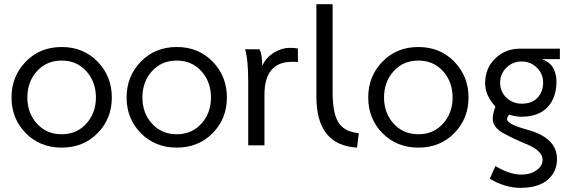

<svg xmlns="http://www.w3.org/2000/svg" viewBox="-20 -701 2761 926"><path d="M519.3 -230.7Q519.3 -128.7 450.7 -58.9Q382.2 10.9 277.7 10.9Q172.8 10.9 104.2 -58.9Q35.6 -128.7 35.6 -230.7Q35.6 -333.2 104.2 -403.7Q172.8 -474.3 277.7 -474.3Q382.2 -474.3 450.7 -403.7Q519.3 -333.2 519.3 -230.7ZM442.6 -230.7Q442.6 -306.4 396.3 -357.7Q350 -408.9 277.7 -408.9Q204.5 -408.9 158.2 -357.7Q111.9 -306.4 111.9 -230.7Q111.9 -155.9 158.2 -104.7Q204.5 -53.5 277.7 -53.5Q350 -53.5 396.3 -104.7Q442.6 -155.9 442.6 -230.7Z M1074.3 -230.7Q1074.3 -128.7 1005.7 -58.9Q937.1 10.9 832.7 10.9Q727.7 10.9 659.2 -58.9Q590.6 -128.7 590.6 -230.7Q590.6 -333.2 659.2 -403.7Q727.7 -474.3 832.7 -474.3Q937.1 -474.3 1005.7 -403.7Q1074.3 -333.2 1074.3 -230.7ZM997.5 -230.7Q997.5 -306.4 951.2 -357.7Q905 -408.9 832.7 -408.9Q759.4 -408.9 713.1 -357.7Q666.8 -306.4 666.8 -230.7Q666.8 -155.9 713.1 -104.7Q759.4 -53.5 832.7 -53.5Q905 -53.5 951.2 -104.7Q997.5 -155.9 997.5 -230.7Z M1255.4 0H1177.2V-303.5Q1177.2 -413.4 1162.4 -463.4H1231.2Q1244.6 -441.6 1244.6 -383.2Q1263.9 -424.8 1301.7 -447.5Q1339.6 -470.3 1377.2 -470.3Q1404 -470.3 1416.8 -466.8V-401.5Q1409.9 -403 1389.1 -403Q1255.4 -403 1255.4 -243.1Z M1702 10.9Q1505.9 0 1505.9 -235.1V-680.7H1584.2V-254.5Q1584.2 -147.5 1617.3 -103Q1647 -64.4 1710.4 -58.9Z M2239.6 -230.7Q2239.6 -128.7 2171 -58.9Q2102.5 10.9 1998 10.9Q1893.1 10.9 1824.5 -58.9Q1755.9 -128.7 1755.9 -230.7Q1755.9 -333.2 1824.5 -403.7Q1893.1 -474.3 1998 -474.3Q2102.5 -474.3 2171 -403.7Q2239.6 -333.2 2239.6 -230.7ZM2162.9 -230.7Q2162.9 -306.4 2116.6 -357.7Q2070.3 -408.9 1998 -408.9Q1924.8 -408.9 1878.5 -357.7Q1832.2 -306.4 1832.2 -230.7Q1832.2 -155.9 1878.5 -104.7Q1924.8 -53.5 1998 -53.5Q2070.3 -53.5 2116.6 -104.7Q2162.9 -155.9 2162.9 -230.7Z M2666.3 65.8Q2666.3 127.7 2621.3 166.3Q2576.2 205 2489.1 205Q2416.3 205 2342.1 160.9L2369.3 100Q2438.6 141.1 2494.1 141.1Q2538.1 141.1 2567.6 120Q2597 99 2597 69.8Q2597 25.7 2517.8 -6.4Q2460.9 -29.7 2408.7 -57.9Q2356.4 -86.1 2356.4 -129.7Q2356.4 -151 2369.3 -187.1Q2319.8 -240.6 2319.8 -299Q2319.8 -372.8 2369.1 -419.6Q2418.3 -466.3 2487.6 -466.3H2680.2V-415.8H2594.1Q2637.6 -399 2652 -364.9Q2663.9 -337.1 2663.9 -309.4Q2663.9 -229.7 2620.5 -183.9Q2577.2 -138.1 2495.5 -138.1Q2466.3 -138.1 2435.6 -148Q2425.7 -138.1 2425.7 -125.7Q2425.7 -102 2527.2 -74.3Q2666.3 -35.1 2666.3 65.8ZM2599.5 -302Q2599.5 -345 2569.1 -374.8Q2538.6 -404.5 2495.5 -404.5Q2453 -404.5 2422.5 -374.8Q2392.1 -345 2392.1 -302Q2392.1 -258.9 2422.5 -230Q2453 -201 2495.5 -201Q2546.5 -201 2573 -230.2Q2599.5 -259.4 2599.5 -302Z"/></svg>

Font: Shan Wanhai
Style: Regular
Weight: 400
Designer: Khon Soe Zaw Thu
Foundry: Shan Unicode
Version: Version 1.00 June 3, 2017, initial release